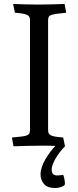

<svg xmlns="http://www.w3.org/2000/svg" viewBox="-20 -733 393 966"><path d="M222 -80Q222 -70 224.5 -63.5Q227 -57 235.5 -52.5Q244 -48 259 -45.5Q274 -43 298 -41L307 3Q296 14 284 29Q272 44 262.5 59.5Q253 75 246.5 91Q240 107 240 120Q240 141 253 147Q262 151 275.5 149.5Q289 148 298 147Q299 148 301 155Q303 162 304.5 170Q306 178 306.5 186Q307 194 305 198Q296 206 282.5 209.5Q269 213 258 213Q219 213 201.5 193Q184 173 184 144Q184 127 190.5 107.5Q197 88 208 69Q219 50 232 32.5Q245 15 259 1Q240 0 221 0Q202 0 181 0Q150 0 115.5 1Q81 2 48 3L40 -41Q70 -44 88 -46Q106 -48 115.5 -52Q125 -56 128 -62.5Q131 -69 131 -80V-630Q131 -640 128.5 -646.5Q126 -653 117.5 -657.5Q109 -662 94 -664.5Q79 -667 55 -669L46 -713Q78 -712 108 -711Q138 -710 172 -710Q203 -710 237.5 -711Q272 -712 305 -713L313 -669Q283 -666 265 -663.5Q247 -661 237.5 -657.5Q228 -654 225 -647.5Q222 -641 222 -630Z"/></svg>

Font: Lusitana
Style: Regular
Weight: 400
Designer: Ana Paula Megda
Foundry: Ana Paula Megda
Version: Version 1.000; ttfautohint (v1.1) -l 8 -r 50 -G 200 -x 14 -D